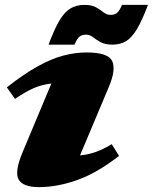

<svg xmlns="http://www.w3.org/2000/svg" viewBox="-20 -752 626 787"><path d="M72 -126.5 190.5 -409.5Q152.5 -405.5 118.8 -391Q85 -376.5 41.5 -346.5L8 -394Q79 -449.5 135.8 -480.8Q192.5 -512 240.8 -524.5Q289 -537 334.5 -537Q422.5 -537 439.5 -502.2Q456.5 -467.5 426 -395.5L308 -115Q344 -118.5 374.5 -129.8Q405 -141 438 -161L468 -113Q376.5 -42 295.2 -13.5Q214 15 139.5 15Q75 15 56.8 -15.5Q38.5 -46 72 -126.5ZM586.5 -732Q562.5 -668 541.2 -632.5Q520 -597 496.2 -583Q472.5 -569 441 -569Q410.5 -569 392.2 -579.2Q374 -589.5 360.8 -599.8Q347.5 -610 332.5 -610Q316.5 -610 306.2 -602.2Q296 -594.5 285.5 -569H179Q203 -633.5 224.2 -668.8Q245.5 -704 269.8 -718Q294 -732 326 -732Q356 -732 374 -721.8Q392 -711.5 405 -701.2Q418 -691 433 -691Q449 -691 459.2 -698.8Q469.5 -706.5 480 -732Z"/></svg>

Font: Newsreader Caption ExtraBold
Style: Italic
Weight: 800
Italic angle: -17°
Designer: Hugues Gentile
Foundry: Production Type
Version: Version 1.001